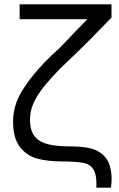

<svg xmlns="http://www.w3.org/2000/svg" viewBox="-20 -740 544 880"><path d="M488.5 120C490.5 105 491.5 91 491.5 77.5C491.5 59.5 489 40.5 483.5 21C473 -19 439 -50 393 -60.5C370.5 -66 341 -69 303.5 -69C260.5 -69 226 -72.5 199.5 -79C146.5 -92.5 117.5 -125.5 117.5 -189.5C117.5 -258 148 -316 258.5 -428.5C316 -482.5 356.5 -522.5 392.5 -558.5L491 -659.5V-720H70V-652H380.5C359 -630.5 337 -607.5 313.5 -583C290 -558.5 270.5 -538 254 -520.5C224.5 -494 208 -478.5 186 -456C146.5 -414.5 116.5 -377.5 95.5 -346C74 -314.5 59.5 -286 52 -261C44 -236 40 -210 40 -183C40 -133 50 -94.5 70.5 -67.5C91 -40.5 117 -22.5 149 -13.5C181 -4.5 221 0 268.5 0H276C315.5 0.5 345.5 3 366 7.5C406 17 422 47.5 422 102C422 107.5 422 113.5 421.5 120Z"/></svg>

Font: Vela Sans
Style: Regular
Weight: 400
Designer: Principal design: Mikhail Sharanda - project Manrope.
Design modification: Ravid Balaliev
Foundry: Mikhail Sharanda
Version: Version 1.001